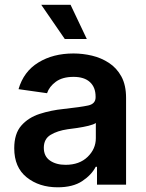

<svg xmlns="http://www.w3.org/2000/svg" viewBox="-20 -778 617 809"><path d="M223.1 11.2Q145 11.2 92.5 -30.8Q40 -72.8 40 -153.3Q40 -214.8 69.8 -248.8Q99.6 -282.7 147.2 -298.1Q194.8 -313.5 247.6 -318.8Q319.8 -326.7 351.3 -333.5Q382.8 -340.3 382.8 -368.2V-370.6Q382.8 -410.2 358.9 -432.1Q335 -454.1 290 -454.1Q243.2 -454.1 215.3 -433.6Q187.5 -413.1 178.2 -385.3L58.1 -402.3Q79.6 -476.6 141.6 -514.6Q203.6 -552.7 289.6 -552.7Q328.6 -552.7 367.7 -543.5Q406.7 -534.2 439.2 -512.9Q471.7 -491.7 491.5 -455.6Q511.2 -419.4 511.2 -365.2V0H388.7V-75.2H383.3Q365.7 -41 326.4 -14.9Q287.1 11.2 223.1 11.2ZM256.3 -83.5Q314.5 -83.5 349.1 -116.9Q383.8 -150.4 383.8 -195.8V-259.8Q375 -253.4 353 -248Q331.1 -242.7 306.4 -239Q281.7 -235.4 265.1 -233.4Q221.7 -227.1 193.1 -209.7Q164.6 -192.4 164.6 -155.3Q164.6 -119.6 190.4 -101.6Q216.3 -83.5 256.3 -83.5ZM252.9 -613.8 153.8 -757.8H277.3L345.7 -613.8Z"/></svg>

Font: Inter Semi Bold
Style: Regular
Weight: 600
Designer: Rasmus Andersson
Foundry: rsms
Version: Version 4.000;git-e0f93cc